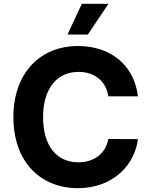

<svg xmlns="http://www.w3.org/2000/svg" viewBox="-20 -979 792 1009"><path d="M549.4 -472.7H704.9C684.7 -640.6 557.5 -737.2 389.2 -737.2C197.1 -737.2 50.4 -601.6 50.4 -363.6C50.4 -126.4 194.6 9.9 389.2 9.9C575.6 9.9 688.2 -114 704.9 -247.9L549.4 -248.6C534.8 -170.8 473.7 -126.1 391.7 -126.1C281.2 -126.1 206.3 -208.1 206.3 -363.6C206.3 -514.9 280.2 -601.2 392.8 -601.2C476.9 -601.2 537.6 -552.6 549.4 -472.7ZM334.9 -797.6H441.8L550.1 -959.2H410.2Z"/></svg>

Font: Margiela Sans
Style: Bold
Weight: 700
Designer: Stefan Endress, Andreas Faust
Version: Version 1.100;FEAKit 1.0